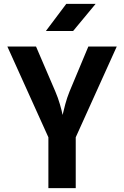

<svg xmlns="http://www.w3.org/2000/svg" viewBox="-20 -970 640 990"><path d="M229.5 0V-262L18 -730H165.8L265.4 -498Q279.1 -466.2 289 -432.1Q299 -398 302.7 -377.3Q307.2 -398 316.4 -432.1Q325.6 -466.2 338.5 -498L435.5 -730H582L370.5 -262V0ZM216.5 -810 321.7 -950H473L356.9 -810Z"/></svg>

Font: JetBrains Mono
Style: Regular
Weight: 400
Monospace: yes
Designer: Philipp Nurullin, Konstantin Bulenkov
Foundry: JetBrains
Version: Version 2.305